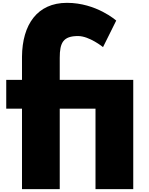

<svg xmlns="http://www.w3.org/2000/svg" viewBox="-20 -1333 1049 1353"><path d="M653 0H919V-770H401V-926C401 -1032 425 -1079 530 -1079C610 -1079 706 -1001 706 -1001L799 -1188C799 -1188 659 -1313 452 -1313C242 -1313 137 -1159 135 -934V-770H24V-567H135V0H401V-567H653Z"/></svg>

Font: Poland Can Into
Style: BigWritings
Weight: 700
Foundry: Cannot Into Space Fonts
Version: Version 0.92